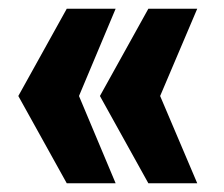

<svg xmlns="http://www.w3.org/2000/svg" viewBox="-20 -530 514 440"><path d="M133 -110 22 -310 133 -510H245L161 -310L245 -110ZM320 -110 209 -310 320 -510H432L347 -310L432 -110Z"/></svg>

Font: Saira Semi Condensed ExtraBold
Style: Regular
Weight: 800
Width: 4
Designer: Hector Gatti with collaboration of the Omnibus-Type team
Foundry: Omnibus-Type
Version: Version 1.001; ttfautohint (v1.8)